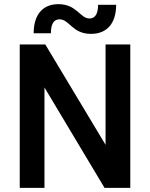

<svg xmlns="http://www.w3.org/2000/svg" viewBox="-20 -904 722 924"><path d="M418 -741C494 -741 539 -791 539 -881H452C452 -838 438 -815 411 -815C365 -815 350 -884 261 -884C186 -884 142 -834 142 -744H225C225 -787 238 -811 266 -811C315 -811 327 -741 418 -741ZM75 0H194V-483L483 0H607V-690H488V-207L198 -690H75Z"/></svg>

Font: FREAK Grotesk
Style: Bold
Weight: 700
Designer: La Scuola Open Source
Foundry: La Scuola Open Source
Version: Version 1.000;PS 1.0;hotconv 1.0.72;makeotf.lib2.5.5900